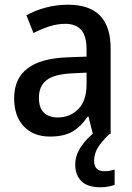

<svg xmlns="http://www.w3.org/2000/svg" viewBox="-20 -569 560 814"><path d="M269 -549Q449 -549 449 -364V0H374L355 -75H352Q322 -31 286 -10.5Q250 10 192 10Q122 10 81 -33Q40 -76 40 -153Q40 -318 266 -326L347 -329V-358Q347 -417 324 -442.5Q301 -468 257 -468Q223 -468 189 -457Q155 -446 122 -429L92 -504Q127 -524 172.5 -536.5Q218 -549 269 -549ZM284 -258Q208 -254 176.5 -228.5Q145 -203 145 -155Q145 -111 166.5 -91Q188 -71 224 -71Q277 -71 312 -106.5Q347 -142 347 -211V-261ZM379 113Q379 157 423 157Q437 157 448 154.5Q459 152 466 150V215Q454 219 439 222Q424 225 405 225Q352 225 325.5 199.5Q299 174 299 128Q299 88 325.5 50Q352 12 390 -15L443 0Q409 33 394 58.5Q379 84 379 113Z"/></svg>

Font: Noto Sans Lao UI SemCond Med
Style: Regular
Weight: 500
Width: 4
Designer: Monotype Design Team
Foundry: Monotype Imaging Inc.
Version: Version 2.000; ttfautohint (v1.8.4.7-5d5b)